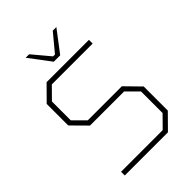

<svg xmlns="http://www.w3.org/2000/svg" viewBox="-264 -1049 1167 1167"><g transform="rotate(-45 319.0 -466.0)"><path d="M285 -794 181 -932H211L305 -820H321L414 -932H445L340 -794ZM101 0V-32H459L532 -106V-291L459 -364H166L73 -458V-643L166 -737H530V-705H179L106 -631V-469L179 -396H472L565 -301V-94L472 0Z"/></g></svg>

Font: Tomorrow ExtraLight
Style: Regular
Weight: 275
Designer: Tony de Marco, Monica Rizzolli
Foundry: Just in Type
Version: Version 2.002